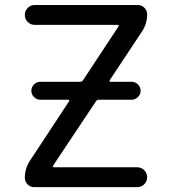

<svg xmlns="http://www.w3.org/2000/svg" viewBox="-20 -775 686 774"><path d="M142.6 -373Q127.9 -373 117.2 -383.8Q106.4 -394.5 106.4 -409.2Q106.4 -423.8 117.2 -434.6Q127.9 -445.3 142.6 -445.3H302.7Q310.5 -445.3 314.5 -451.2L458 -668.9Q459 -670.9 458 -672.9Q457 -674.8 454.1 -674.8H120.1Q103.5 -674.8 91.8 -686.5Q80.1 -698.2 80.1 -714.8Q80.1 -731.4 91.8 -743.2Q103.5 -754.9 120.1 -754.9H535.2Q550.8 -754.9 562 -743.7Q573.2 -732.4 573.2 -717.8Q573.2 -679.7 552.7 -648.4L421.9 -451.2Q420.9 -449.2 421.9 -447.3Q422.9 -445.3 425.8 -445.3H510.7Q525.4 -445.3 536.1 -434.6Q546.9 -423.8 546.9 -409.2Q546.9 -394.5 536.1 -383.8Q525.4 -373 510.7 -373H378.9Q371.1 -373 367.2 -367.2L193.4 -106.4Q192.4 -104.5 193.4 -102.5Q194.3 -100.6 197.3 -100.6H533.2Q549.8 -100.6 561.5 -88.9Q573.2 -77.1 573.2 -60.5Q573.2 -43.9 561.5 -32.2Q549.8 -20.5 533.2 -20.5H117.2Q102.5 -20.5 91.3 -31.7Q80.1 -43 80.1 -58.6Q80.1 -95.7 100.6 -127L258.8 -367.2Q259.8 -369.1 258.8 -371.1Q257.8 -373 255.9 -373Z"/></svg>

Font: Gen Jyuu Gothic P Regular
Style: Regular
Weight: 400
Designer: [Source Han Sans]
Ryoko NISHIZUKA  (kana & ideographs); Paul D. Hunt (Latin, Greek & Cyrillic); Wenlong ZHANG  (bopomofo
Version: Version 1.002.20150607